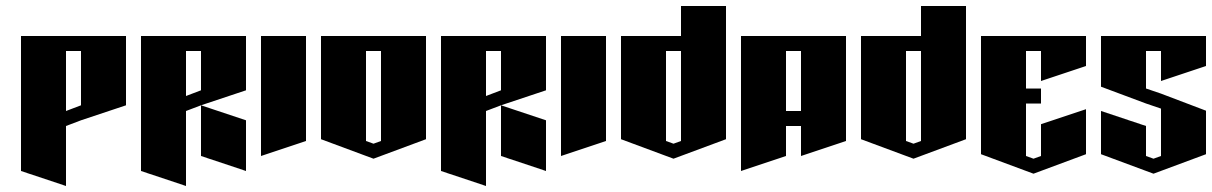

<svg xmlns="http://www.w3.org/2000/svg" viewBox="-20 -620 4040 640"><path d="M50 -500H400V-269L250 -219L200 -200V0L50 -50ZM200 -450V-250L250 -269V-450Z M450 -500H800V-319L650 -269L600 -250V0L450 -50ZM650 -269 800 -219V-50L650 -100ZM600 -450V-300L650 -319V-450Z M850 -500H1000V-150L850 -100Z M1050 -500H1400V-156L1225 -91L1050 -156ZM1200 -450V-150L1225 -141L1250 -150V-450Z M1450 -500H1800V-319L1650 -269L1600 -250V0L1450 -50ZM1650 -269 1800 -219V-50L1650 -100ZM1600 -450V-300L1650 -319V-450Z M1850 -500H2000V-150L1850 -100Z M2250 -600H2400V-156L2225 -91L2050 -156V-500H2250ZM2200 -450V-150L2225 -141L2250 -150V-450Z M2450 -500H2800V-150L2650 -100V-200H2600V-100L2450 -50ZM2600 -450V-250H2650V-450Z M3050 -600H3200V-156L3025 -91L2850 -156V-500H3050ZM3000 -450V-150L3025 -141L3050 -150V-450Z M3250 -500H3600V-400L3450 -350V-450H3400V-325H3450V-275H3400V-100L3425 -91L3450 -100V-206L3600 -256V-106L3425 -41L3250 -106Z M3650 -500H4000V-400L3850 -350V-450H3800V-325L3850 -308L4000 -251V-106L3825 -41L3650 -106V-250L3800 -200V-100L3825 -91L3850 -100V-258L3800 -275L3650 -331Z"/></svg>

Font: SOV_Meka
Style: Book
Weight: 400
Version: Version 1.00